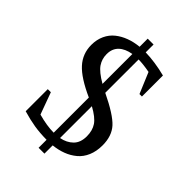

<svg xmlns="http://www.w3.org/2000/svg" viewBox="-245 -888 1054 1054"><g transform="rotate(45 282.0 -360.5)"><path d="M259.8 63V1Q206.1 0.5 162.6 -6.6Q119.1 -13.7 67.9 -28.8V-200.2H91.8L138.2 -73.2Q206.5 -54.2 259.8 -54.2V-327.1Q154.3 -374.5 109.6 -423.6Q64.9 -472.7 64.9 -541Q64.9 -582 80.1 -615Q95.2 -647.9 122.3 -669.7Q149.4 -691.4 184.1 -704.3Q218.8 -717.3 259.8 -721.2V-784.2H305.2V-723.1Q377 -721.7 461.9 -700.2V-537.1H442.9L392.1 -658.2Q339.8 -668 305.2 -668V-409.2Q419.9 -354 459.5 -310.8Q499 -267.6 499 -194.8Q499 -148.4 483.6 -112.5Q468.3 -76.7 440.9 -54Q413.6 -31.2 379.6 -18.3Q345.7 -5.4 305.2 -1V63ZM402.8 -168.9Q402.8 -213.4 382.3 -243.9Q361.8 -274.4 305.2 -305.2V-58.1Q348.6 -66.4 375.7 -93.3Q402.8 -120.1 402.8 -168.9ZM160.2 -564.9Q160.2 -527.3 180.4 -497.3Q200.7 -467.3 259.8 -433.1V-665Q212.4 -657.2 186.3 -632.1Q160.2 -606.9 160.2 -564.9Z"/></g></svg>

Font: Amethysta
Style: Regular
Weight: 400
Designer: Konstantin Vinogradov, Alexei Vanyashin
Foundry: Cyreal (www.cyreal.org)
Version: Version 1.002